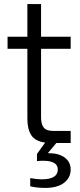

<svg xmlns="http://www.w3.org/2000/svg" viewBox="-20 -700 393 940"><path d="M181 -680V-520H326V-461H181V-126Q181 -92 194 -75.5Q207 -59 241 -59H326V0H256L214 50H219Q268 50 297 71.5Q326 93 326 130Q326 170 293.5 195Q261 220 201 220Q160 220 128 212V172Q160 178 184 178Q263 178 263 130Q263 87 191 87Q171 87 161 89V54L201 -2Q153 -8 133.5 -37.5Q114 -67 114 -119V-461H17V-520H114V-680Z"/></svg>

Font: Aspekta 300
Style: Regular
Weight: 300
Designer: Ivo Dolenc
Version: Version 2.000